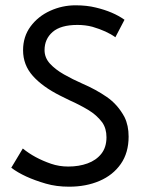

<svg xmlns="http://www.w3.org/2000/svg" viewBox="-20 -692 544 724"><path d="M240.5 12Q192.5 12 153 0.5Q70 -23.5 22.5 -59.5L66 -132Q110 -96 172.5 -74.5Q203 -64 237.5 -64Q277.5 -64 310 -75.8Q342.5 -87.5 362 -112Q381.5 -136.5 381.5 -174.5Q381.5 -207.5 365.5 -230.5Q344.5 -258.5 312.2 -277.8Q280 -297 243 -313.5L207.5 -331Q140.5 -364.5 103.8 -405.8Q67 -447 67 -502.5Q67 -554 95.2 -592.2Q123.5 -630.5 169 -651.2Q214.5 -672 265 -672Q307.5 -672 341.5 -663.5Q406.5 -648 449.5 -617.5L415 -551.5Q383 -575 328.5 -591Q302 -598 272 -598Q209 -598 178.5 -571.5Q148 -545 148 -503Q148 -474.5 168.2 -452.2Q188.5 -430 221 -411.5Q253.5 -393 292 -376Q341 -355 382.5 -326.5Q424 -298 449.5 -250.5Q465 -219 465 -177Q465 -116 435.5 -73.8Q406 -31.5 355.2 -9.8Q304.5 12 240.5 12Z"/></svg>

Font: Lucymar Sans
Style: Regular
Weight: 400
Foundry: The League of Moveable Type (original font) / Main changes by Cristiano Sobral with portions from Mirco Monsees
Version: Version 2.001;August 30, 2020;FontCreator 13.0.0.2681 64-bit